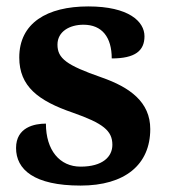

<svg xmlns="http://www.w3.org/2000/svg" viewBox="-20 -568 528 598"><path d="M231 10C369 10 448 -55 448 -166C448 -250 385 -296 296 -327C187 -365 159 -386 159 -429C159 -470 197 -491 240 -491C298 -491 328 -452 328 -386C401 -386 430 -410 430 -455C430 -501 381 -548 255 -548C126 -548 40 -496 40 -389C40 -299 99 -254 207 -217C301 -184 330 -161 330 -117C330 -80 300 -49 231 -49C166 -49 123 -100 123 -183C88 -183 30 -172 30 -107C30 -40 86 10 231 10Z"/></svg>

Font: Noto Nastaliq Urdu
Style: Bold
Weight: 700
Designer: Monotype Design Team (Patrick Giasson: type design, Kamal Mansour: OpenType code, Glenda Bellarosa). Updated by Simon Co
Foundry: Monotype Imaging Inc., Simon Cozens
Version: Version 3.009